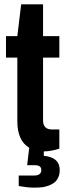

<svg xmlns="http://www.w3.org/2000/svg" viewBox="-20 -690 310 891"><path d="M257.2 99.5Q257.2 119 250 134Q242.8 149 231.8 157.5Q220.7 165.9 205.7 171.4Q190.7 176.8 177.2 178.8Q163.8 180.7 135.8 180.7Q107.7 180.7 66.9 173.3V124.7H136.8Q171.6 124.7 171.6 99.5Q171.6 87.3 164 81.9Q156.4 76.5 137.7 76.5H106L115.6 -4.3Q60.4 -36.9 60.4 -128.1V-422.7H7.8V-522.2H60.4L78.2 -669.9H179.8V-522.2H255.4V-422.7H179.8V-131.6Q179.8 -89.1 221.5 -89.1H255.4V0Q214.6 12.6 183.3 12.6V33Q257.2 40 257.2 99.5Z"/></svg>

Font: Puralecka Narrow
Style: Bold
Weight: 700
Designer: Hector Gatti, Marcela Romero, Pablo Cosgaya and Nicolas Silva
Version: Version 1.004;PS 001.004;hotconv 1.0.70;makeotf.lib2.5.58329